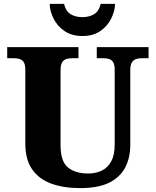

<svg xmlns="http://www.w3.org/2000/svg" viewBox="-20 -956 799 986"><path d="M392 10Q307 10 243.5 -13Q180 -36 145 -86.5Q110 -137 110 -219V-598Q110 -624 102 -636.5Q94 -649 81 -653Q68 -657 52 -657H17V-714H383V-657H349Q333 -657 319.5 -652.5Q306 -648 298.5 -635Q291 -622 291 -594V-210Q291 -127 329 -96Q367 -65 433 -65Q472 -65 503 -80Q534 -95 551.5 -128Q569 -161 569 -214V-598Q569 -624 561 -636.5Q553 -649 540.5 -653Q528 -657 512 -657H477V-714H743V-657H707Q691 -657 678 -652.5Q665 -648 657 -635Q649 -622 649 -594V-212Q649 -145 622.5 -95Q596 -45 540 -17.5Q484 10 392 10ZM403 -771Q349 -771 311.5 -796.5Q274 -822 255 -860.5Q236 -899 235 -936H309Q317 -900 341.5 -884Q366 -868 403 -868Q440 -868 464.5 -884Q489 -900 497 -936H571Q570 -899 551 -860.5Q532 -822 495 -796.5Q458 -771 403 -771Z"/></svg>

Font: Noto Serif Bengali ExtraBold
Style: Regular
Weight: 800
Designer: Juan Bruce, Universal Thirst, Indian Type Foundry and the Monotype Design Team.
Foundry: Monotype Imaging Inc.
Version: Version 2.003